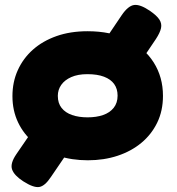

<svg xmlns="http://www.w3.org/2000/svg" viewBox="-20 -639 724 787"><path d="M559 -390 417 -485 479 -577Q505 -615 529.5 -618.5Q554 -622 594 -595Q623 -575 633.5 -558.5Q644 -542 640 -523.5Q636 -505 619 -479ZM75 104Q38 80 29.5 55.5Q21 31 47 -7L110 -99L251 -5L189 86Q164 124 140.5 127.5Q117 131 75 104ZM340 18Q274 18 217.5 -0.5Q161 -19 119 -54Q77 -89 54 -137.5Q31 -186 31 -245Q31 -303 53 -351.5Q75 -400 115 -435.5Q155 -471 211.5 -491Q268 -511 339 -511Q434 -511 503 -477Q572 -443 610 -383Q648 -323 648 -246Q648 -185 624.5 -136.5Q601 -88 559.5 -53.5Q518 -19 462 -0.5Q406 18 340 18ZM339 -158Q375 -158 402.5 -167.5Q430 -177 446 -197Q462 -217 462 -247Q462 -275 448 -294.5Q434 -314 406.5 -324.5Q379 -335 338 -335Q299 -335 272 -323Q245 -311 231 -291Q217 -271 217 -246Q217 -216 232.5 -196.5Q248 -177 275.5 -167.5Q303 -158 339 -158Z"/></svg>

Font: Fredoka SemiExpanded
Style: Bold
Weight: 700
Width: 6
Designer: Ben Nathan
Foundry: Milena B. Brandão, Ben Nathan
Version: Version 2.001